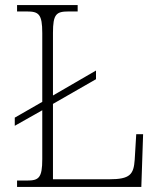

<svg xmlns="http://www.w3.org/2000/svg" viewBox="-20 -734 631 754"><path d="M47 0H535L542 -207H515L509 -107C505 -49 491 -30 409 -30H188V-326L357 -423V-457L188 -359V-605C188 -679 201 -689 250 -689H285V-714H47V-689H85C132 -689 146 -679 146 -604V-334L38 -272V-240L146 -301V-109C146 -35 132 -25 86 -25H47Z"/></svg>

Font: Noto Serif Ethiopic ExtraLight
Style: Regular
Weight: 200
Designer: Monotype Design Team
Foundry: Monotype Imaging Inc.
Version: Version 2.102